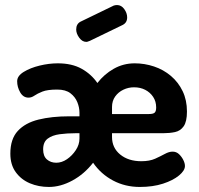

<svg xmlns="http://www.w3.org/2000/svg" viewBox="-20 -732 788 761"><path d="M174 9Q133 9 98.5 -5.5Q64 -20 42.5 -49.5Q21 -79 21 -123Q21 -181 50.5 -213Q80 -245 132.5 -258Q185 -271 254 -271H295V-285Q295 -306 286.5 -327Q278 -348 259 -362.5Q240 -377 207 -377Q168 -377 148 -369Q128 -361 116.5 -353Q105 -345 93 -345Q72 -345 60 -366Q48 -387 48 -410Q48 -431 74 -447Q100 -463 137 -472Q174 -481 209 -481Q265 -481 303.5 -459.5Q342 -438 366 -403Q393 -438 431 -459.5Q469 -481 514 -481Q553 -481 590.5 -468.5Q628 -456 657.5 -431Q687 -406 704 -370.5Q721 -335 721 -290Q721 -250 708 -231.5Q695 -213 673.5 -208.5Q652 -204 627 -204H424V-189Q424 -146 456.5 -119.5Q489 -93 540 -93Q573 -93 595 -103Q617 -113 633.5 -122Q650 -131 664 -131Q679 -131 689.5 -121Q700 -111 706.5 -98Q713 -85 713 -74Q713 -56 689.5 -36.5Q666 -17 626 -4Q586 9 534 9Q476 9 428 -16.5Q380 -42 349 -87Q314 -42 267 -16.5Q220 9 174 9ZM203 -87Q225 -87 245.5 -101Q266 -115 280.5 -137Q295 -159 295 -183V-204H280Q246 -204 216.5 -200Q187 -196 169 -182.5Q151 -169 151 -140Q151 -113 166 -100Q181 -87 203 -87ZM424 -280H570Q587 -280 593 -285.5Q599 -291 599 -306Q599 -330 587 -348Q575 -366 555.5 -376Q536 -386 511 -386Q489 -386 469 -376.5Q449 -367 436.5 -349.5Q424 -332 424 -308ZM322 -566Q306 -566 294 -582.5Q282 -599 282 -615Q282 -637 299 -646L431 -710Q438 -712 444 -712Q461 -712 472.5 -696Q484 -680 484 -663Q484 -642 466 -633L336 -570Q332 -569 329 -567.5Q326 -566 322 -566Z"/></svg>

Font: Dosis ExtraLight
Style: Bold
Weight: 700
Version: Version 3.001; ttfautohint (v1.8.2)